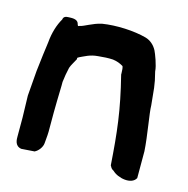

<svg xmlns="http://www.w3.org/2000/svg" viewBox="-81 -569 638 653"><g transform="rotate(15 238.5 -242.5)"><path d="M21 -185C22 -160 22 -134 23 -108V-43C23 -33 22 -9 46 -5H47L90 -8H92C105 -14 117 -30 118 -44C118 -49 121 -71 121 -85V-153C121 -178 122 -203 123 -248V-261C125 -279 128 -296 132 -313C136 -325 144 -336 150 -348V-353C150 -353 149 -354 152 -354L154 -356C172 -364 189 -375 217 -377C236 -379 253 -380 269 -379C284 -377 294 -373 306 -366C308 -361 309 -353 309 -342V-337C339 -218 347 -144 355 -29L356 -28C359 -22 361 -18 369 -14C389 6 439 16 453 -11V-105C450 -158 435 -236 435 -262L429 -322L425 -347C423 -357 421 -365 418 -377C417 -398 402 -436 397 -446C388 -463 374 -475 357 -480C313 -492 251 -495 201 -487C170 -480 145 -463 130 -460H129C124 -457 124 -458 121 -467C116 -482 94 -479 86 -479C76 -479 68 -476 67 -466C54 -444 44 -414 41 -378L35 -333L28 -274C26 -245 23 -215 21 -186Z"/></g></svg>

Font: Vapor
Style: Bd
Weight: 700
Foundry: Cannot Into Space Fonts
Version: Version 0.179